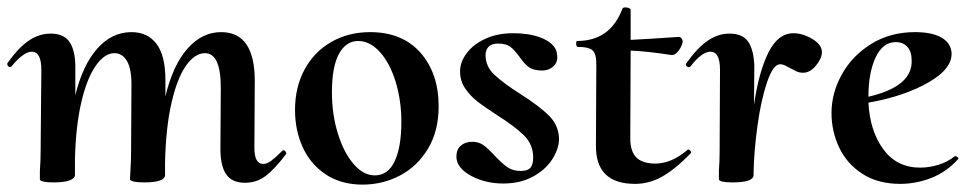

<svg xmlns="http://www.w3.org/2000/svg" viewBox="-25 -486 2628 520"><path d="M743 -79Q746 -79 748.5 -75.5Q751 -72 750 -69Q719 -28 694.5 -9.5Q670 9 639 9Q602 9 586.5 -15.5Q571 -40 572 -89L573 -248Q573 -342 530 -342Q503 -342 479 -308.5Q455 -275 439.5 -207.5Q424 -140 422 -45V-12Q422 8 365 8Q331 8 327 0L328 -20Q330 -50 330 -74L331 -250Q332 -297 319.5 -319.5Q307 -342 285 -342Q258 -342 234 -307.5Q210 -273 195 -208Q180 -143 178 -54V-12Q178 -3 163.5 2.5Q149 8 120 8Q85 8 83 0V-23Q85 -51 85 -74L87 -297Q87 -346 61 -346Q39 -346 6 -306Q4 -304 2 -304Q-1 -304 -3.5 -307.5Q-6 -311 -5 -315Q25 -357 53 -376Q81 -395 112 -395Q147 -395 162.5 -373.5Q178 -352 179 -309V-228Q199 -310 238.5 -354.5Q278 -399 331 -399Q375 -399 399 -367Q423 -335 423 -269V-225Q443 -309 482.5 -354Q522 -399 574 -399Q665 -399 665 -267L664 -89Q663 -42 688 -42Q698 -42 709.5 -50.5Q721 -59 739 -77Q741 -79 743 -79Z M774 -188Q774 -250 800 -298Q826 -346 872.5 -372.5Q919 -399 977 -399Q1065 -399 1114 -343Q1163 -287 1163 -198Q1163 -131 1134 -83Q1105 -35 1058 -10.5Q1011 14 957 14Q899 14 857.5 -13.5Q816 -41 795 -87Q774 -133 774 -188ZM1062 -156Q1062 -214 1046.5 -264.5Q1031 -315 1004 -345Q977 -375 945 -375Q912 -375 893 -340Q874 -305 874 -236Q874 -176 890 -124.5Q906 -73 932.5 -42Q959 -11 990 -11Q1026 -11 1044 -49.5Q1062 -88 1062 -156Z M1211 -61Q1211 -81 1223 -91.5Q1235 -102 1254 -102Q1272 -102 1285 -92.5Q1298 -83 1315 -64Q1335 -43 1349.5 -33Q1364 -23 1385 -23Q1404 -23 1411.5 -31.5Q1419 -40 1419 -59Q1419 -95 1394 -119.5Q1369 -144 1320 -175Q1286 -197 1267 -212Q1248 -227 1234.5 -247Q1221 -267 1221 -293Q1221 -318 1239 -342Q1257 -366 1289.5 -381Q1322 -396 1364 -396Q1417 -396 1450 -379.5Q1483 -363 1484 -336Q1486 -317 1473.5 -306Q1461 -295 1444 -295Q1420 -295 1407.5 -304Q1395 -313 1382 -332Q1369 -350 1357.5 -359Q1346 -368 1324 -368Q1306 -368 1298 -359Q1290 -350 1290 -337Q1290 -306 1314 -283.5Q1338 -261 1385 -231Q1437 -198 1463 -171.5Q1489 -145 1489 -108Q1488 -81 1470 -53.5Q1452 -26 1418 -7.5Q1384 11 1338 11Q1289 11 1250.5 -10Q1212 -31 1211 -61Z M1839 -81Q1842 -81 1845 -77.5Q1848 -74 1846 -71Q1803 -27 1768 -7.5Q1733 12 1695 12Q1587 12 1589 -94L1590 -306Q1591 -338 1581 -348.5Q1571 -359 1540 -359Q1536 -359 1535.5 -367Q1535 -375 1538 -375Q1628 -375 1661 -463Q1663 -466 1669 -466Q1674 -466 1678.5 -464Q1683 -462 1683 -460V-378Q1724 -380 1813 -386Q1818 -386 1821 -382Q1824 -378 1824 -374Q1823 -363 1813.5 -349.5Q1804 -336 1793 -337Q1730 -347 1683 -349L1682 -111Q1682 -76 1698.5 -59.5Q1715 -43 1750 -43Q1794 -43 1838 -81Z M2150 -289Q2140 -289 2132.5 -292.5Q2125 -296 2114 -302Q2107 -306 2100.5 -309Q2094 -312 2088 -312Q2069 -312 2052.5 -263.5Q2036 -215 2026.5 -145.5Q2017 -76 2016 -20V-12Q2016 8 1959 8Q1924 8 1922 0V-23Q1924 -51 1924 -74L1925 -297Q1925 -346 1899 -346Q1876 -346 1845 -306Q1843 -304 1841 -304Q1837 -304 1834 -307.5Q1831 -311 1834 -315Q1864 -357 1892 -376Q1920 -395 1951 -395Q1986 -395 2001 -373.5Q2016 -352 2018 -309L2017 -202Q2030 -291 2056 -343.5Q2082 -396 2124 -396Q2149 -396 2175 -380.5Q2201 -365 2201 -345Q2201 -328 2185 -308.5Q2169 -289 2150 -289Z M2563 -63Q2566 -63 2569 -60Q2572 -57 2570 -55Q2538 -20 2497 -4Q2456 12 2413 12Q2353 12 2311 -15Q2269 -42 2248 -86Q2227 -130 2227 -180Q2227 -234 2255 -284.5Q2283 -335 2334.5 -367Q2386 -399 2453 -399Q2498 -399 2523.5 -385Q2549 -371 2552 -345Q2556 -301 2490 -263Q2424 -225 2327 -208Q2331 -131 2367.5 -81.5Q2404 -32 2467 -32Q2491 -32 2516 -39.5Q2541 -47 2561 -63ZM2327 -224Q2448 -252 2444 -324Q2444 -346 2432.5 -359Q2421 -372 2401 -372Q2366 -372 2346.5 -330.5Q2327 -289 2327 -224Z"/></svg>

Font: Cormorant Upright
Style: Bold
Weight: 700
Designer: Christian Thalmann (Catharsis Fonts)
Foundry: Catharsis Fonts
Version: Version 3.302